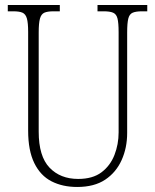

<svg xmlns="http://www.w3.org/2000/svg" viewBox="-20 -734 618 764"><path d="M287 10Q229 10 185 -12.5Q141 -35 116.5 -85Q92 -135 92 -214V-607Q92 -643 87 -660.5Q82 -678 69.5 -683.5Q57 -689 33 -689H11V-714H218V-689H193Q169 -689 156.5 -683.5Q144 -678 139 -660Q134 -642 134 -605V-210Q134 -112 177 -67Q220 -22 291 -22Q349 -22 384 -48.5Q419 -75 435.5 -117.5Q452 -160 452 -207V-606Q452 -643 447.5 -660.5Q443 -678 430 -683.5Q417 -689 393 -689H368V-714H566V-689H545Q521 -689 508 -683.5Q495 -678 490.5 -660Q486 -642 486 -605V-205Q486 -146 464 -97Q442 -48 398.5 -19Q355 10 287 10Z"/></svg>

Font: Noto Serif Khmer Condensed ExtraLight
Style: Regular
Weight: 250
Width: 3
Designer: Danh Hong and the Monotype Design Team
Foundry: Monotype Imaging Inc.
Version: Version 2.004